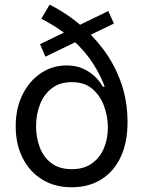

<svg xmlns="http://www.w3.org/2000/svg" viewBox="-20 -792 615 824"><path d="M468.8 -690.9 174.8 -548.8 151.9 -602.5 444.8 -744.6ZM287.6 11.7Q214.4 11.7 160.4 -22Q106.4 -55.7 76.9 -114.7Q47.4 -173.8 47.4 -250Q47.4 -327.1 76.7 -386Q106 -444.8 155.5 -478Q205.1 -511.2 265.6 -511.2Q306.6 -511.2 337.2 -497.1Q367.7 -482.9 388.7 -462.2Q409.7 -441.4 421.4 -419.9H429.2Q413.6 -464.8 381.3 -516.4Q349.1 -567.9 294.7 -618.4Q240.2 -668.9 157.2 -711.4L192.9 -772Q253.9 -742.2 313.2 -694.6Q372.6 -647 421.1 -583.3Q469.7 -519.5 498.5 -440.2Q527.3 -360.8 527.3 -267.6Q527.3 -179.7 497.6 -117.2Q467.8 -54.7 413.8 -21.5Q359.9 11.7 287.6 11.7ZM288.1 -65.9Q338.9 -65.9 373.3 -89.8Q407.7 -113.8 425.3 -154.3Q442.9 -194.8 442.9 -245.1Q442.9 -291 427 -335.7Q411.1 -380.4 377.2 -409.9Q343.3 -439.5 288.1 -439.5Q236.8 -439.5 202.6 -413.3Q168.5 -387.2 151.6 -344Q134.8 -300.8 134.8 -250.5Q134.8 -202.6 150.4 -160.4Q166 -118.2 200.2 -92Q234.4 -65.9 288.1 -65.9Z"/></svg>

Font: Inter 18pt
Style: Regular
Weight: 400
Designer: Rasmus Andersson
Foundry: rsms
Version: Version 4.001;git-66647c0bb